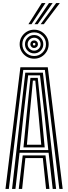

<svg xmlns="http://www.w3.org/2000/svg" viewBox="-20 -1242 448 1262"><path d="M16 0 114 -800H294L392 0H370L275 -782.2H133L38 0ZM103.2 0 129.2 -220.5H279L305 0H282.8L261.5 -203H146.8L125.5 0ZM59.2 0 146.2 -764.2H262L348.8 0H326.5L299.5 -238H108.5L81.5 0ZM110 -255.5H297.5L273.8 -478.8L243 -746.8H165L133.8 -478.8ZM134.2 -273.2 154.5 -478.8 180 -730H228.2L254.2 -478.8L273.8 -273.2ZM156.8 -290.8H251.2L234.2 -478.8L212 -712.2H196.2L174 -478.8ZM204.5 -856.2Q178 -856.2 156.4 -869Q134.8 -881.8 122 -903.5Q109.2 -925.2 109.2 -951.5Q109.2 -978 122 -999.5Q134.8 -1021 156.4 -1033.9Q178 -1046.8 204.5 -1046.8Q231 -1046.8 252.5 -1033.9Q274 -1021 286.9 -999.5Q299.8 -978 299.8 -951.5Q299.8 -925.2 286.9 -903.5Q274 -881.8 252.5 -869Q231 -856.2 204.5 -856.2ZM204.5 -873.8Q236.8 -873.8 259.5 -896.5Q282.2 -919.2 282.2 -951.5Q282.2 -983.8 259.5 -1006.5Q236.8 -1029.2 204.5 -1029.2Q172.2 -1029.2 149.5 -1006.5Q126.8 -983.8 126.8 -951.5Q126.8 -919.2 149.5 -896.5Q172.2 -873.8 204.5 -873.8ZM204.5 -891.2Q179.2 -891.2 161.8 -908.8Q144.2 -926.2 144.2 -951.5Q144.2 -976.8 161.8 -994.2Q179.2 -1011.8 204.5 -1011.8Q229.5 -1011.8 247 -994.2Q264.5 -976.8 264.5 -951.5Q264.5 -926.2 247 -908.8Q229.5 -891.2 204.5 -891.2ZM204.5 -909Q222.2 -909 234.6 -921.5Q247 -934 247 -951.5Q247 -969.2 234.6 -981.6Q222.2 -994 204.5 -994Q187 -994 174.4 -981.6Q161.8 -969.2 161.8 -951.5Q161.8 -934 174.4 -921.5Q187 -909 204.5 -909ZM204.5 -926.5Q194 -926.5 186.8 -933.8Q179.5 -941 179.5 -951.5Q179.5 -962 186.8 -969.2Q194 -976.5 204.5 -976.5Q214.8 -976.5 222.1 -969.2Q229.5 -962 229.5 -951.5Q229.5 -941 222.1 -933.8Q214.8 -926.5 204.5 -926.5ZM204.5 -943.2Q212.5 -943.2 212.5 -951.5Q212.5 -959.8 204.5 -959.8Q196.2 -959.8 196.2 -951.5Q196.2 -943.2 204.5 -943.2ZM166.8 -1083 254.5 -1221.8H278.8L187.2 -1083ZM247.2 -1083 349 -1221.8H373.2L268 -1083ZM207 -1083 301.8 -1221.8H326L227.5 -1083Z"/></svg>

Font: Big Shoulders Inline Display Thin
Style: Bold
Weight: 700
Version: Version 2.002